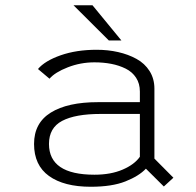

<svg xmlns="http://www.w3.org/2000/svg" viewBox="-20 -702 750 733"><path d="M443.5 -547.5H395.5L260.5 -682H333ZM605.5 10 537 -58Q510.5 -30 459 -9.5Q407.5 11 326.5 11Q224.5 11 167.2 -30Q110 -71 110 -152.5Q110 -232.5 174 -272.2Q238 -312 354 -312H514V-352.5Q514 -383 499.5 -405.2Q485 -427.5 459.8 -440Q434.5 -452.5 404.8 -458.2Q375 -464 340.5 -464Q287.5 -464 238.8 -445Q190 -426 169 -401.5L125 -438.5Q151 -469.5 211.2 -490.8Q271.5 -512 349 -512Q392.5 -512 431 -503.2Q469.5 -494.5 501 -477.2Q532.5 -460 551 -430.8Q569.5 -401.5 569.5 -363.5V-96.5L642 -23.5ZM340.5 -35Q403 -35 448.2 -54.5Q493.5 -74 514 -103.5V-267H364Q267.5 -267 217.2 -240.5Q167 -214 167 -152.5Q167 -35 340.5 -35Z"/></svg>

Font: League Mono UltraLight
Style: Regular
Weight: 200
Width: 6
Designer: Tyler Finck
Foundry: The League of Moveable Type / Tyler Finck
Version: Version 2.210